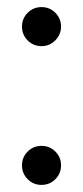

<svg xmlns="http://www.w3.org/2000/svg" viewBox="-20 -529 233 541"><path d="M136 -24Q120 -8 97 -8Q74 -8 58 -24Q42 -40 42 -63Q42 -86 58 -102Q74 -118 97 -118Q120 -118 136 -102Q152 -86 152 -63Q152 -40 136 -24ZM152 -454Q152 -432 136 -415.5Q120 -399 97 -399Q74 -399 58 -415Q42 -431 42 -454Q42 -477 58 -493Q74 -509 97 -509Q120 -509 136 -493Q152 -477 152 -454Z"/></svg>

Font: Nacelle Light
Style: Regular
Weight: 300
Designer: Sora Sagano
Foundry: Sora Sagano
Version: Version 1.000;FEAKit 1.0